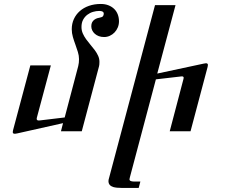

<svg xmlns="http://www.w3.org/2000/svg" viewBox="-20 -653 1122 955"><path d="M1012.7 -320.3 927.7 0H824.2L892.6 -260.3Q893.6 -264.6 893.6 -266.1Q893.6 -274.4 881.8 -272.9L755.4 -258.3L626.5 227.1Q624 235.8 624 238.3Q624 242.7 626.5 245.1Q632.3 250 649.4 250H678.2L669.9 281.7H585Q558.6 281.7 543.5 277.3Q520 270 519.5 248.5Q519.5 241.2 522 233.9L751 -627.4H853L762.2 -287.1L992.2 -336.4Q1000.5 -338.4 1004.4 -338.4Q1013.7 -338.4 1014.2 -330.1Q1014.2 -326.7 1012.7 -320.3ZM498 -468.8Q483.4 -468.8 471.7 -473.1Q460 -477.5 451.7 -484.9Q443.4 -492.2 438.7 -502Q434.1 -511.7 434.1 -522.5Q434.1 -534.2 438.2 -542Q442.4 -549.8 449 -554.7Q455.6 -559.6 463.4 -562.3Q471.2 -564.9 478.5 -565.9Q488.3 -567.4 492.2 -572.5Q496.1 -577.6 496.1 -585Q496.1 -598.6 473.6 -598.6Q458.5 -598.6 442.9 -594Q427.2 -589.4 414.3 -579.6Q401.4 -569.8 393.3 -554.7Q385.3 -539.6 385.3 -518.6Q385.3 -501.5 391.8 -486.6Q398.4 -471.7 408.4 -457.8Q418.5 -443.8 429.9 -430.4Q441.4 -417 451.4 -403.6Q461.4 -390.1 468 -375.7Q474.6 -361.3 474.6 -345.7Q474.6 -338.4 474.1 -332.3Q473.6 -326.2 472.7 -323.7L386.7 0H283.2L293.5 -40.5L66.9 10.3Q61 11.7 57.4 12Q53.7 12.2 52.7 12.2Q43.5 12.2 43.5 3.9Q43.5 0.5 44.9 -5.4L130.9 -327.6H232.9L163.1 -66.9Q162.6 -65.4 162.6 -63.5Q162.6 -61.5 162.6 -61Q163.1 -53.7 172.9 -53.7Q178.2 -53.7 179.7 -54.2L301.8 -68.8L369.1 -324.2Q371.1 -331.5 372.1 -341.3Q373 -351.1 373 -358.9Q373 -376 367.4 -394.3Q361.8 -412.6 355 -431.2Q348.1 -449.7 342.5 -469Q336.9 -488.3 336.9 -507.8Q336.9 -535.2 347.4 -558.1Q357.9 -581.1 377 -597.9Q396 -614.7 422.6 -624Q449.2 -633.3 481.4 -633.3Q502.4 -633.3 519.3 -626.7Q536.1 -620.1 547.9 -608.6Q559.6 -597.2 565.7 -581.3Q571.8 -565.4 571.8 -546.9Q571.8 -530.8 565.9 -516.6Q560.1 -502.4 549.8 -491.7Q539.6 -481 526.1 -474.9Q512.7 -468.8 498 -468.8Z"/></svg>

Font: Arian Grqi
Style: Regular
Weight: 400
Designer: Ruben Hakobyan (Tarumian)
Foundry: Ruben Hakobyan (Tarumian)
Version: Version 1.003